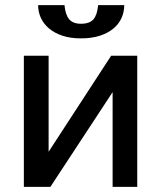

<svg xmlns="http://www.w3.org/2000/svg" viewBox="-20 -730 627 750"><path d="M176.8 0H73.2V-512.2H169.9V-137.2L414.1 -512.2H516.1V0H419.9V-370.1ZM465.3 -710Q465.3 -683.1 454.6 -659.4Q443.8 -635.7 422.6 -618.2Q401.4 -600.6 369.6 -590.3Q337.9 -580.1 295.9 -580.1Q254.9 -580.1 223.6 -590.6Q192.4 -601.1 171.4 -618.9Q150.4 -636.7 139.6 -660.2Q128.9 -683.6 128.9 -710H231.9Q235.4 -672.4 250.2 -654.8Q265.1 -637.2 295.9 -637.2Q330.1 -637.2 345 -654.5Q359.9 -671.9 363.3 -710Z"/></svg>

Font: Lorenzo Sans Medium
Style: Regular
Weight: 500
Foundry: Intel Corporation
Version: Version 1.00; ttfautohint (v1.5)